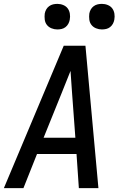

<svg xmlns="http://www.w3.org/2000/svg" viewBox="-20 -971 640 991"><path d="M0 0 309 -735H421L488 0H387L375 -176H171L101 0ZM205 -260H369L352 -490Q350 -519 348 -547.5Q346 -576 344 -605Q332 -576 321 -547.5Q310 -519 298 -490ZM506 -819Q490 -819 475.5 -825Q461 -831 452 -842.5Q443 -854 441 -869.5Q439 -885 441 -901Q443 -912 448.5 -922Q454 -932 463.5 -939Q473 -946 484 -948.5Q495 -951 506 -951Q522 -951 536.5 -945Q551 -939 559.5 -927.5Q568 -916 570.5 -900.5Q573 -885 570 -869Q568 -858 562.5 -848Q557 -838 548 -831Q539 -824 528 -821.5Q517 -819 506 -819ZM276 -819Q260 -819 245.5 -825Q231 -831 222 -842.5Q213 -854 211 -869.5Q209 -885 211 -901Q213 -912 218.5 -922Q224 -932 233.5 -939Q243 -946 254 -948.5Q265 -951 276 -951Q292 -951 306.5 -945Q321 -939 329.5 -927.5Q338 -916 340.5 -900.5Q343 -885 340 -869Q338 -858 332.5 -848Q327 -838 318 -831Q309 -824 298 -821.5Q287 -819 276 -819Z"/></svg>

Font: Iosevka Aile Medium Oblique
Style: Regular
Weight: 500
Italic angle: -9°
Designer: Belleve Invis
Foundry: Belleve Invis
Version: Version 31.1.0; ttfautohint (v1.8.4)